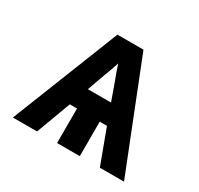

<svg xmlns="http://www.w3.org/2000/svg" viewBox="-117 -662 834 805"><g transform="rotate(30 300.0 -260.0)"><path d="M31 0 237 -520H363L569 0H452L390 -167H355V0H245V-167H210L148 0ZM356 -260 325 -347Q318 -364 312 -381.5Q306 -399 300 -417Q294 -399 288 -381.5Q282 -364 275 -347L244 -260Z"/></g></svg>

Font: Iosevka Book
Style: Bold
Weight: 700
Designer: Belleve Invis
Foundry: Belleve Invis
Version: Version 28.0.7; ttfautohint (v1.8.3)